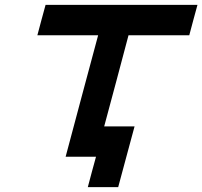

<svg xmlns="http://www.w3.org/2000/svg" viewBox="-20 -645 832 790"><path d="M341.3 125H466.3Q477.5 83 500 -0.2Q522.5 -83.5 533.7 -125H408.7Q425.8 -187.5 459 -312.5Q492.2 -437.5 508.8 -500H758.8Q764.2 -520.5 775.4 -562.3Q786.6 -604 792.5 -625H167.5Q161.6 -604 150.4 -562.3Q139.2 -520.5 133.8 -500H383.8Q361.3 -417 316.7 -250Q272 -83 250 0H375Q369.1 21 357.9 62.5Q346.7 104 341.3 125Z"/></svg>

Font: Faithful 32x
Style: Oblique
Weight: 400
Foundry: Faithful Resource Pack
Version: Version 1.0; January 27, 2023